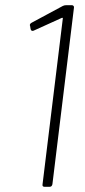

<svg xmlns="http://www.w3.org/2000/svg" viewBox="-20 -720 327 740"><path d="M235 -700H257Q261 -700 263.5 -697Q266 -694 265 -690L182 -10Q180 0 171 0H152Q142 0 144 -10L222 -648Q223 -650 221.5 -651Q220 -652 218 -651L110 -602Q108 -601 105 -601Q100 -601 98 -608L96 -620L95 -623Q95 -629 103 -633L222 -697Q228 -700 235 -700Z"/></svg>

Font: Barlow Semi Condensed ExLight
Style: Italic
Weight: 275
Width: 4
Italic angle: -7°
Designer: Jeremy Tribby
Foundry: Tribby Type
Version: Version 1.408